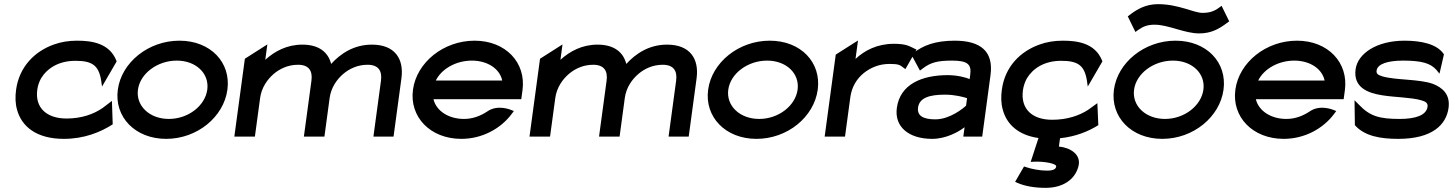

<svg xmlns="http://www.w3.org/2000/svg" viewBox="-20 -658 7009 925"><path d="M523 -59 519.2 -172 474.7 -138C431.6 -108 372.8 -87 300.8 -87C206.8 -87 147.5 -137 159.6 -226C162.3 -246 168.7 -264 178 -281C207.5 -329 262.4 -365 343.4 -365C421.4 -365 454.6 -345 466.9 -273L471.6 -241L541.9 -362L539.8 -368C505.9 -450 422.5 -462 351.5 -462C310.5 -462 273.7 -456 237.9 -443C146.4 -410 72.4 -336 57.4 -225C53 -192 53.6 -160 61.7 -131C83.5 -48 156.5 11 287.5 11C385.5 11 463.8 -21 523 -59Z M831.5 -366C924.5 -366 989.1 -304 978.6 -226C968 -148 886.5 -85 793.5 -85C700.5 -85 634 -148 644.6 -226C655.1 -304 738.5 -366 831.5 -366ZM780.5 11C930.5 11 1057.9 -95 1075.6 -226C1093.3 -357 994.5 -462 844.5 -462C694.5 -462 565.3 -357 547.6 -226C529.9 -95 630.5 11 780.5 11Z M1444 0H1543L1568.1 -186C1575.1 -237 1603.3 -276 1633.8 -302C1662.1 -326 1701.8 -346 1750.8 -346C1802.8 -346 1821.9 -317 1815.4 -269L1779 0H1876L1914 -281C1926.7 -375 1881.9 -443 1771.9 -443C1684.9 -443 1621.1 -400 1575.3 -350C1561 -407 1515.9 -443 1436.9 -443C1361.9 -443 1303.6 -411 1258 -370L1268 -444L1159.7 -375L1109 0H1208L1233.2 -186C1239.8 -235 1267.2 -275 1298.8 -302C1327.1 -326 1366.8 -346 1415.8 -346C1467.8 -346 1486.9 -317 1480.4 -269Z M2491.3 -180 2497.3 -224C2515.1 -356 2416.5 -462 2266.5 -462C2116.5 -462 1987.3 -357 1969.6 -226C1951.8 -95 2052.5 11 2202.5 11C2301.5 11 2392 -37 2445.9 -110L2455.6 -123L2443.3 -128C2442.3 -128 2379.2 -157 2327.4 -121C2294.4 -99 2256.5 -85 2215.5 -85C2140.5 -85 2081.8 -124 2068.3 -180ZM2079.5 -270C2107.1 -326 2176.5 -366 2253.5 -366C2329.5 -366 2388.1 -326 2399.5 -270Z M2866 0H2965L2990.1 -186C2997.1 -237 3025.3 -276 3055.8 -302C3084.1 -326 3123.8 -346 3172.8 -346C3224.8 -346 3243.9 -317 3237.4 -269L3201 0H3298L3336 -281C3348.7 -375 3303.9 -443 3193.9 -443C3106.9 -443 3043.1 -400 2997.3 -350C2983 -407 2937.9 -443 2858.9 -443C2783.9 -443 2725.6 -411 2680 -370L2690 -444L2581.7 -375L2531 0H2630L2655.2 -186C2661.8 -235 2689.2 -275 2720.8 -302C2749.1 -326 2788.8 -346 2837.8 -346C2889.8 -346 2908.9 -317 2902.4 -269Z M3675.5 -366C3768.5 -366 3833.1 -304 3822.6 -226C3812 -148 3730.5 -85 3637.5 -85C3544.5 -85 3478 -148 3488.6 -226C3499.1 -304 3582.5 -366 3675.5 -366ZM3624.5 11C3774.5 11 3901.9 -95 3919.6 -226C3937.3 -357 3838.5 -462 3688.5 -462C3538.5 -462 3409.3 -357 3391.6 -226C3373.9 -95 3474.5 11 3624.5 11Z M4385.3 -424C4360 -436 4345.4 -447 4286.4 -447C4206.4 -447 4145.1 -415 4101.6 -374L4113.6 -463L4006.4 -395L3953 0H4051L4076.7 -190C4083.3 -239 4107.7 -279 4141.4 -306C4171.6 -330 4212.3 -350 4265.3 -350C4309.3 -350 4315.6 -345 4331 -333L4341.9 -325L4395.7 -419Z M4370.4 -395 4412 -318 4424.2 -327C4463.4 -358 4499.5 -366 4566.5 -366C4640.5 -366 4661.2 -349 4654.3 -298L4651.5 -277C4632.5 -285 4592 -296 4546 -296C4421 -296 4316.1 -252 4300.7 -138C4288.2 -46 4359.5 11 4470.5 11C4537.5 11 4597 -22 4627.1 -45L4621 0H4712L4752 -296C4767.2 -408 4707.5 -462 4579.5 -462C4484.5 -462 4427.4 -439 4379.4 -402ZM4402.9 -140C4409.4 -188 4460.3 -202 4533.3 -202C4578.3 -202 4621.8 -191 4639 -185L4634.2 -149C4620.4 -136 4556.2 -83 4486.2 -83C4426.2 -83 4397.7 -101 4402.9 -140Z M5271.4 -55 5266.8 -161 5222.4 -129C5179.6 -101 5120.9 -81 5048.9 -81C4953.9 -81 4895.9 -132 4908.1 -223C4910.9 -243 4917.6 -263 4926.9 -280C4956.5 -329 5011.4 -365 5092.4 -365C5170.4 -365 5203.6 -345 5215.9 -273L5220.6 -241L5290.9 -362L5288.8 -368C5254.9 -450 5171.5 -462 5100.5 -462C5059.5 -462 5022.7 -456 4986.9 -443C4895.4 -410 4821.6 -337 4806.6 -226C4802.1 -193 4802.6 -160 4810.7 -131C4829.1 -60 4884.9 -7 4983.1 7L4945.5 122L4963.6 121C5011.9 119 5070.4 130 5068.5 144C5066.8 157 5053.8 164 5023.8 164C4988.8 164 4949.9 156 4926 148L4913.5 144L4870.5 218L4881.8 223C4917.7 239 4964.6 247 5017.6 247C5098.6 247 5158.7 209 5175.7 143C5190.4 86 5135.8 53 5081.5 48L5086.9 8C5163 0 5223.4 -25 5271.4 -55Z M5559.3 -638C5501.3 -638 5460.1 -615 5422.2 -586L5413.3 -579L5450.1 -504L5462.4 -513C5486.7 -530 5506.9 -539 5542.9 -539C5608.9 -539 5687.2 -497 5757.2 -497C5816.2 -497 5853.2 -519 5892.1 -548L5902 -555L5865.2 -630L5853 -621C5829.7 -604 5808.6 -596 5772.6 -596C5731.6 -596 5657.3 -638 5559.3 -638ZM5630.5 -366C5723.5 -366 5788.1 -304 5777.6 -226C5767 -148 5685.5 -85 5592.5 -85C5499.5 -85 5433 -148 5443.6 -226C5454.1 -304 5537.5 -366 5630.5 -366ZM5579.5 11C5729.5 11 5856.9 -95 5874.6 -226C5892.3 -357 5793.5 -462 5643.5 -462C5493.5 -462 5364.3 -357 5346.6 -226C5328.9 -95 5429.5 11 5579.5 11Z M6453.3 -180 6459.3 -224C6477.1 -356 6378.5 -462 6228.5 -462C6078.5 -462 5949.3 -357 5931.6 -226C5913.8 -95 6014.5 11 6164.5 11C6263.5 11 6354 -37 6407.9 -110L6417.6 -123L6405.3 -128C6404.3 -128 6341.2 -157 6289.4 -121C6256.4 -99 6218.5 -85 6177.5 -85C6102.5 -85 6043.8 -124 6030.3 -180ZM6041.5 -270C6069.1 -326 6138.5 -366 6215.5 -366C6291.5 -366 6350.1 -326 6361.5 -270Z M6746.5 -462C6613.5 -462 6521.2 -401 6510.8 -324C6499.2 -238 6567.4 -210 6638.9 -199C6699.6 -189 6778.6 -189 6826.7 -175C6848.9 -169 6859.8 -161 6857.5 -144C6852.1 -104 6803.5 -85 6722.5 -85C6624.5 -85 6579.4 -99 6528.6 -152L6505.7 -175L6507.4 -55C6554.3 -2 6630.5 11 6716.5 11C6881.5 11 6947.8 -58 6958.7 -138C6967.6 -204 6928.9 -236 6883.3 -254C6815.6 -278 6706.6 -271 6640.2 -290C6619.2 -297 6609.8 -302 6612 -318C6616.3 -350 6665.5 -366 6740.5 -366C6829.5 -366 6871.7 -353 6899.5 -322L6915 -303L6936.5 -396C6904.3 -446 6827.5 -462 6746.5 -462Z"/></svg>

Font: Charger
Style: ExBdIt
Weight: 400
Designer: Jasper
Foundry: Cannot Into Space Fonts
Version: Version 0.99